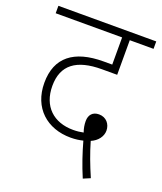

<svg xmlns="http://www.w3.org/2000/svg" viewBox="-128 -706 718 850"><g transform="rotate(20 230.5 -281.0)"><path d="M363 60 396 46C373 -7 354 -57 339 -109C370 -122 389 -148 389 -175C389 -206 368 -232 334 -232C304 -232 288 -213 288 -184C288 -167 291 -150 297 -133C283 -130 267 -128 249 -128C156 -128 96 -184 96 -280C96 -379 158 -424 277 -424H349V-587H461V-622H0V-587H313V-459H272C134 -459 58 -401 58 -281C58 -162 139 -92 250 -92C273 -92 292 -95 308 -99C322 -48 340 6 363 60Z"/></g></svg>

Font: Noto Sans Devanagari SemiCondensed ExtraLight
Style: Regular
Weight: 200
Width: 4
Designer: Jelle Bosma - Monotype Design Team
Foundry: Monotype Imaging Inc.
Version: Version 2.004